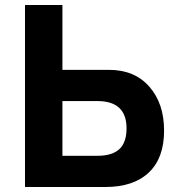

<svg xmlns="http://www.w3.org/2000/svg" viewBox="-20 -749 717 769"><path d="M637.2 -226.1Q637.2 -115.7 575.9 -57.9Q514.6 0 401.9 0H80.1V-729H230V-469.2H417Q519 -469.2 578.1 -401.9Q637.2 -334.5 637.2 -226.1ZM370.1 -125Q429.2 -125 458 -151.6Q486.8 -178.2 486.8 -234.9Q486.8 -344.2 370.1 -344.2H230V-125Z"/></svg>

Font: Miedinger*
Style: Bold
Weight: 700
Version: Version 001.000